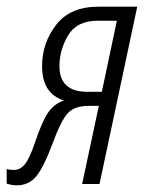

<svg xmlns="http://www.w3.org/2000/svg" viewBox="-67 -551 437 575"><path d="M111 -353Q111 -401 137 -445Q163 -489 226 -489H283L238 -276H195Q111 -276 111 -353ZM88 -115Q115 -189 135.5 -211.5Q156 -234 199 -234H229L179 0H231L344 -531H228Q143 -531 101 -476.5Q59 -422 59 -353Q59 -270 125 -250Q96 -241 77.5 -214.5Q59 -188 37 -122Q21 -75 7 -58.5Q-7 -42 -25 -42Q-39 -42 -47 -45V-1Q-31 4 -17 4Q20 4 42 -23.5Q64 -51 88 -115Z"/></svg>

Font: Noto Sans Display Condensed Light
Style: Italic
Weight: 300
Width: 3
Designer: Monotype Design team
Foundry: Monotype Imaging Inc.
Version: 1.000